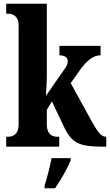

<svg xmlns="http://www.w3.org/2000/svg" viewBox="-20 -780 585 1021"><path d="M13 0H295V-53H282C264 -53 229 -61 229 -119V-196L256 -241L320 -106C363 -17 401 0 533 0H545V-53H541C518 -53 496 -83 466 -138L356 -338L400 -400C441 -460 477 -486 515 -486V-536H296V-486C323 -486 340 -474 340 -457C340 -450 341 -435 324 -414L224 -270C225 -282 229 -343 229 -377V-760H13V-707H25C42 -707 79 -699 79 -646V-118C79 -61 43 -53 25 -53H13ZM217 208V221H273C302 178 341 113 356 71V61H254C247 105 229 168 217 208Z"/></svg>

Font: Noto Serif Hebrew ExtraCondensed ExtraBold
Style: Regular
Weight: 800
Width: 2
Designer: Monotype Design Team
Foundry: Monotype Imaging Inc.
Version: Version 2.004